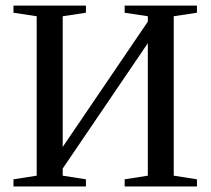

<svg xmlns="http://www.w3.org/2000/svg" viewBox="-20 -675 762 695"><path d="M28.8 0V-25.9L112.8 -39.1V-616.2L28.8 -628.9V-654.8H291V-628.9L207 -616.2V-143.1L515.1 -596.7V-616.2L431.2 -628.9V-654.8H692.9V-628.9L608.9 -616.2V-39.1L692.9 -25.9V0H431.2V-25.9L515.1 -39.1V-518.6L207 -64.9V-39.1L291 -25.9V0Z"/></svg>

Font: Tinos
Style: Regular
Weight: 400
Designer: Steve Matteson
Foundry: Monotype Imaging Inc.
Version: Version 1.23